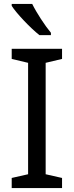

<svg xmlns="http://www.w3.org/2000/svg" viewBox="-20 -964 379 984"><path d="M145 -944H40V-934C63 -897 136 -820 182 -784H241V-796C210 -833 167 -899 145 -944ZM298 0V-52L214 -71V-642L298 -662V-714H40V-662L124 -642V-71L40 -52V0Z"/></svg>

Font: Noto Sans Miao
Style: Regular
Weight: 400
Designer: Monotype Design Team
Foundry: Monotype Imaging Inc.
Version: Version 2.003